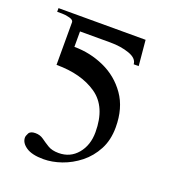

<svg xmlns="http://www.w3.org/2000/svg" viewBox="-104 -517 528 599"><g transform="rotate(20 160.0 -217.5)"><path d="M278.8 -447.3 286.6 -362.8H270Q269 -382.3 241.5 -392.1Q213.9 -401.9 177.7 -401.9H77.6V-350.6Q129.9 -350.6 177.2 -329.3Q224.6 -308.1 254.6 -265.4Q284.7 -222.7 284.7 -158.7Q284.7 -116.2 267.8 -84.5Q251 -52.7 223.9 -31.2Q196.8 -9.8 165.8 1Q134.8 11.7 106.4 11.7Q67.9 11.7 48.6 -1.5Q29.3 -14.6 29.3 -32.2Q29.3 -37.6 34.2 -46.9Q39.1 -56.2 55.7 -56.2Q71.3 -56.2 82.8 -47.9Q94.2 -39.6 108.2 -31Q122.1 -22.5 144 -22.5Q182.6 -22.5 206.5 -51Q230.5 -79.6 230.5 -123Q230.5 -207 178.7 -242.9Q127 -278.8 44.4 -278.8V-420.4Q44.4 -427.7 31.7 -431.4Q19 -435.1 5.9 -435.1H-10.3V-447.3Z"/></g></svg>

Font: BabelStone Roman
Style: Regular
Weight: 400
Designer: Walt Agee, Victor Gaultney, Peter Martin, Debbi Hosken, Becca Hirsbrunner (SIL); Andrew West (BabelStone)
Foundry: BabelStone
Version: Version 16.000